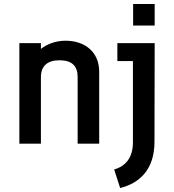

<svg xmlns="http://www.w3.org/2000/svg" viewBox="-20 -720 872 962"><path d="M77 0H185V-334C185 -388 216 -418 278 -418C342 -418 369 -388 369 -334V0H477V-361C477 -459 406 -516 308 -516C257 -516 215 -498 185 -475V-504H77ZM552 129 582 222C676 199 754 132 754 -9L755 -504H568V-414H646V-6C646 70 609 113 552 129ZM647 -592H755V-700H647Z"/></svg>

Font: Finlandica Medium
Style: Regular
Weight: 500
Designer: Niklas Ekholm, Juho Hiilivirta, Jaakko Suomalainen
Foundry: Helsinki Type Studio
Version: Version 2.000;Glyphs 3.2 (3202)